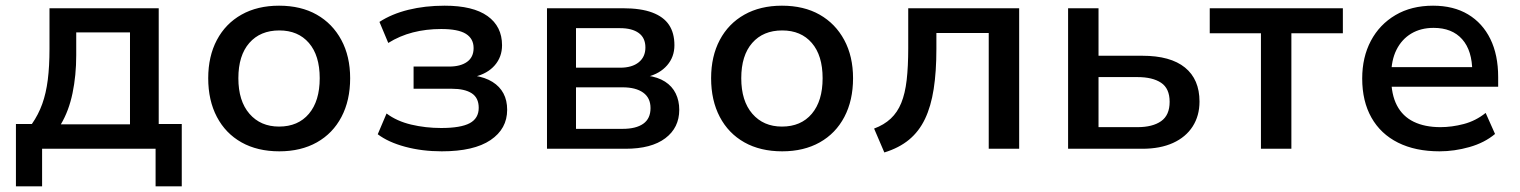

<svg xmlns="http://www.w3.org/2000/svg" viewBox="-20 -523 5342 675"><path d="M36 132V-87H92Q115 -120 128.5 -157.5Q142 -195 148 -242.5Q154 -290 154 -351V-494H538V-87H619V132H527V0H128V132ZM194 -86H437V-409H248V-329Q248 -258 235 -195.5Q222 -133 194 -86Z M962 9Q885 9 829 -22.5Q773 -54 742.5 -112Q712 -170 712 -248Q712 -325 742.5 -382.5Q773 -440 829 -471.5Q885 -503 961 -503Q1038 -503 1093.5 -471.5Q1149 -440 1180 -382.5Q1211 -325 1211 -248Q1211 -170 1180.5 -112Q1150 -54 1094 -22.5Q1038 9 962 9ZM961 -78Q1028 -78 1066 -123Q1104 -168 1104 -248Q1104 -328 1066 -372Q1028 -416 962 -416Q895 -416 856.5 -372Q818 -328 818 -248Q818 -168 857 -123Q896 -78 961 -78Z M1533 9Q1464 9 1404.5 -7Q1345 -23 1308 -51L1339 -124Q1375 -97 1425.5 -85Q1476 -73 1531 -73Q1600 -73 1631.5 -90Q1663 -107 1663 -144Q1663 -179 1638.5 -195Q1614 -211 1568 -211H1434V-289H1559Q1599 -289 1622 -305.5Q1645 -322 1645 -354Q1645 -387 1618 -404Q1591 -421 1531 -421Q1478 -421 1431.5 -409Q1385 -397 1345 -372L1314 -446Q1357 -474 1415.5 -488.5Q1474 -503 1543 -503Q1643 -503 1694 -466.5Q1745 -430 1745 -364Q1745 -323 1719.5 -293.5Q1694 -264 1648 -253V-257Q1686 -251 1711.5 -235Q1737 -219 1750 -194.5Q1763 -170 1763 -137Q1763 -70 1704.5 -30.5Q1646 9 1533 9Z M1903 0V-494H2170Q2233 -494 2273 -479Q2313 -464 2332 -435.5Q2351 -407 2351 -364Q2351 -323 2325.5 -293.5Q2300 -264 2256 -253V-257Q2293 -252 2318 -236Q2343 -220 2355.5 -194.5Q2368 -169 2368 -137Q2368 -74 2319 -37Q2270 0 2179 0ZM2005 -70H2169Q2216 -70 2241.5 -88Q2267 -106 2267 -143Q2267 -179 2241 -197.5Q2215 -216 2169 -216H2005ZM2005 -285H2160Q2202 -285 2225.5 -304Q2249 -323 2249 -356Q2249 -390 2225.5 -407Q2202 -424 2160 -424H2005Z M2730 9Q2653 9 2597 -22.5Q2541 -54 2510.5 -112Q2480 -170 2480 -248Q2480 -325 2510.5 -382.5Q2541 -440 2597 -471.5Q2653 -503 2729 -503Q2806 -503 2861.5 -471.5Q2917 -440 2948 -382.5Q2979 -325 2979 -248Q2979 -170 2948.5 -112Q2918 -54 2862 -22.5Q2806 9 2730 9ZM2729 -78Q2796 -78 2834 -123Q2872 -168 2872 -248Q2872 -328 2834 -372Q2796 -416 2730 -416Q2663 -416 2624.5 -372Q2586 -328 2586 -248Q2586 -168 2625 -123Q2664 -78 2729 -78Z M3089 13 3053 -71Q3088 -84 3111.5 -106Q3135 -128 3148.5 -161Q3162 -194 3167.5 -241.5Q3173 -289 3173 -354V-494H3563V0H3456V-407H3272V-351Q3272 -271 3262.5 -210Q3253 -149 3232 -105Q3211 -61 3176 -32Q3141 -3 3089 13Z M3735 0V-494H3842V-327H3996Q4095 -327 4146 -285.5Q4197 -244 4197 -166Q4197 -116 4173 -78.5Q4149 -41 4104 -20.5Q4059 0 3996 0ZM3842 -76H3979Q4032 -76 4062 -97Q4092 -118 4092 -165Q4092 -212 4062 -232Q4032 -252 3979 -252H3842Z M4413 0V-406H4233V-494H4701V-406H4520V0Z M5041 9Q4956 9 4895 -21.5Q4834 -52 4801.5 -109.5Q4769 -167 4769 -247Q4769 -322 4799.5 -379.5Q4830 -437 4886 -470Q4942 -503 5018 -503Q5090 -503 5141 -472.5Q5192 -442 5219.5 -386Q5247 -330 5247 -252V-218H4852V-287H5173L5156 -270Q5156 -345 5120.5 -385Q5085 -425 5020 -425Q4975 -425 4941.5 -405Q4908 -385 4889.5 -348Q4871 -311 4871 -259V-249Q4871 -191 4891 -152.5Q4911 -114 4950 -95Q4989 -76 5044 -76Q5084 -76 5126 -87Q5168 -98 5203 -126L5236 -52Q5199 -21 5146 -6Q5093 9 5041 9Z"/></svg>

Font: Nunito Sans 9pt SemiBold
Style: Regular
Weight: 600
Version: Version 3.101;gftools[0.9.27]